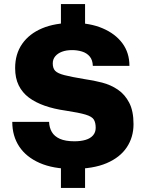

<svg xmlns="http://www.w3.org/2000/svg" viewBox="-20 -834 713 939"><path d="M336 -8Q240 -8 174 -37Q108 -66 74 -117.5Q40 -169 40 -238H220Q221 -210 233.5 -188.5Q246 -167 273 -155Q300 -143 344 -143Q375 -143 398.5 -150Q422 -157 435 -172Q448 -187 448 -209Q448 -234 439 -249Q430 -264 398.5 -273.5Q367 -283 301 -293Q244 -301 198.5 -317Q153 -333 121 -357Q89 -381 71.5 -416.5Q54 -452 54 -501Q54 -570 88.5 -619.5Q123 -669 186 -695.5Q249 -722 337 -722Q420 -722 482 -695.5Q544 -669 578.5 -622.5Q613 -576 613 -512H434Q433 -541 418.5 -558Q404 -575 381 -582Q358 -589 333 -589Q304 -589 283 -581Q262 -573 250 -558.5Q238 -544 238 -524Q238 -500 250 -487.5Q262 -475 295 -466.5Q328 -458 394 -447Q437 -441 479.5 -430Q522 -419 556.5 -395.5Q591 -372 612 -331.5Q633 -291 633 -227Q633 -163 600 -113.5Q567 -64 501.5 -36Q436 -8 336 -8ZM278 85V-74H396V85ZM278 -642V-814H396V-642Z"/></svg>

Font: Mona Sans ExtraLight ExtraBold
Style: Regular
Weight: 800
Version: Version 2.000